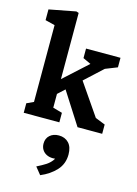

<svg xmlns="http://www.w3.org/2000/svg" viewBox="-165 -861 950 1336"><g transform="rotate(15 310.0 -193.0)"><path d="M40.9 -68.5 123.2 -106.6 90.4 -50.4V-676.1L122.4 -636.6L20.9 -662V-739.3L212.4 -776L230.3 -770V-50.8L197.8 -96.6L297.5 -68.5V0H40.9ZM272.5 -244.1 364.7 -342.7 557.4 -62.4 457.8 -125.4 606.1 -66.8V0H428.5ZM212.8 -277.4 456 -498.4 426.1 -436.8 344.1 -475.2V-543.8H592.3V-475.2L483.9 -432.2L568.7 -498.4L212.8 -170.5ZM344.2 215.4 367.2 240.9Q346.1 253.1 318.5 253.1Q293 253.1 272.8 243.1Q252.7 233.1 241 214.4Q229.4 195.8 229.4 170.6Q229.4 133.2 254.5 111Q279.5 88.9 319 88.9Q362.8 88.9 390 117.3Q417.2 145.8 417.2 200.2Q417.2 267.9 373.9 314.9Q330.6 361.8 263.6 389.8L221.9 338Q261.6 318.1 285.4 302.7Q309.2 287.2 325.8 265.6Q342.5 244 344.2 215.4Z"/></g></svg>

Font: Monaspace Xenon Var
Style: Regular
Weight: 400
Designer: Riley Cran and the Lettermatic Team
Version: Version 1.000 (Monaspace Xenon Var)